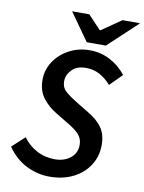

<svg xmlns="http://www.w3.org/2000/svg" viewBox="-94 -913 745 990"><g transform="rotate(10 279.0 -418.0)"><path d="M234 12Q171 12 113 -17Q55 -46 13 -106L79 -167Q108 -127 151 -104Q194 -81 246 -81Q295 -81 327.5 -107Q360 -133 360 -176Q360 -209 339.5 -231Q319 -253 281 -275L215 -315Q171 -341 142 -379Q113 -417 113 -474Q113 -526 141.5 -569.5Q170 -613 219 -639.5Q268 -666 327 -666Q386 -666 435.5 -639.5Q485 -613 518 -570L455 -507Q430 -536 397.5 -554.5Q365 -573 324 -573Q276 -573 250 -546Q224 -519 224 -486Q224 -453 246.5 -433Q269 -413 307 -390L376 -348Q423 -320 447.5 -285Q472 -250 472 -194Q472 -136 442 -89Q412 -42 358.5 -15Q305 12 234 12ZM304 -704 202 -848H292L359 -777H363L466 -848H558L404 -704Z"/></g></svg>

Font: Source Sans 3 Semibold
Style: Italic
Weight: 600
Italic angle: -11°
Designer: Paul D. Hunt
Foundry: Adobe
Version: Version 3.052;hotconv 1.1.0;makeotfexe 2.6.0